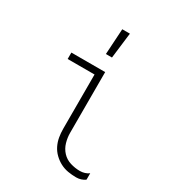

<svg xmlns="http://www.w3.org/2000/svg" viewBox="-183 -850 866 959"><g transform="rotate(30 250.0 -370.0)"><path d="M407 8Q383 8 359.5 4Q336 0 315 -11Q294 -22 276.5 -39Q259 -56 248.5 -77.5Q238 -99 234 -122.5Q230 -146 230 -170V-483H75V-520H270V-170Q270 -142 278 -114.5Q286 -87 305 -66.5Q324 -46 351.5 -37.5Q379 -29 407 -29Q421 -29 434 -33Q447 -37 458 -45V-8Q447 0 434 4Q421 8 407 8ZM228 -600 237 -748H281L263 -600Z"/></g></svg>

Font: Iosevka Extralight
Style: Regular
Weight: 200
Monospace: yes
Designer: Belleve Invis
Foundry: Belleve Invis
Version: Version 32.0.1; ttfautohint (v1.8.4)